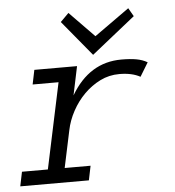

<svg xmlns="http://www.w3.org/2000/svg" viewBox="-98 -714 693 761"><g transform="rotate(-5 249.0 -334.0)"><path d="M464.8 -391.1Q432.1 -409.2 381.8 -409.2Q340.8 -409.2 305.4 -391.6Q270 -374 241.5 -345.5Q212.9 -316.9 192.9 -280Q172.9 -243.2 165 -204.1L133.8 -57.1H236.8L225.1 0H-47.9L-36.1 -57.1H66.9L139.2 -397.9H36.1L47.9 -455.1H217.8L193.8 -340.8Q267.1 -465.8 395 -465.8Q430.2 -465.8 454.6 -461.4Q479 -457 498 -445.8ZM459 -632.8 285.2 -494.1 168.9 -634.8 202.1 -668 300.8 -566.9 439.9 -666Z"/></g></svg>

Font: Anonymous Pro
Style: Italic
Weight: 400
Italic angle: -12°
Monospace: yes
Designer: Mark Simonson
Version: Version 1.003